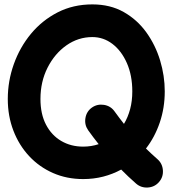

<svg xmlns="http://www.w3.org/2000/svg" viewBox="-20 -752 785 878"><path d="M360.4 66.9Q285.6 66.9 222.7 39.3Q159.7 11.7 113.3 -38.1Q66.9 -87.9 41.3 -154.5Q15.6 -221.2 15.6 -299.3Q15.6 -381.3 43.2 -458.7Q70.8 -536.1 121.8 -597.7Q172.9 -659.2 243.9 -695.6Q314.9 -731.9 402.3 -731.9Q483.9 -731.9 545.7 -697Q607.4 -662.1 649.2 -604Q690.9 -545.9 712.2 -475.6Q733.4 -405.3 733.4 -334Q733.4 -258.8 710.7 -191.9Q688 -125 647.5 -72.8Q671.9 -48.8 699.7 -24.4Q722.7 -4.4 724.9 26.6Q727.1 57.6 707 80.6Q687 103.5 656 105.5Q625 107.4 602.1 87.4Q565.9 55.7 534.2 23.4Q495.6 44.4 451.9 55.7Q408.2 66.9 360.4 66.9ZM360.4 -81.5Q397.5 -81.5 431.2 -92.8Q407.7 -122.1 383.3 -156.2Q365.7 -181.2 370.6 -211.7Q375.5 -242.2 399.9 -259.8Q424.8 -277.3 455.3 -272.5Q485.8 -267.6 503.4 -243.2Q526.4 -211.4 546.9 -185.5Q564.9 -215.3 575 -252.7Q585 -290 585 -334Q585 -407.2 560.3 -463.4Q535.6 -519.5 494.4 -551Q453.1 -582.5 402.3 -582.5Q337.9 -582.5 283.9 -544.7Q230 -506.8 197.5 -442.6Q165 -378.4 165 -299.3Q165 -230.5 190.4 -181.9Q215.8 -133.3 260 -107.4Q304.2 -81.5 360.4 -81.5Z"/></svg>

Font: Mikhak-DS1-FD ExtraBold
Style: Regular
Weight: 800
Designer: Amin Abedi
Version: Version 3.2